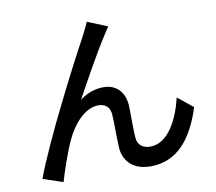

<svg xmlns="http://www.w3.org/2000/svg" viewBox="-88 -901 1176 1043"><g transform="rotate(-10 500.0 -379.0)"><path d="M566 -752 455 -797C441 -762 425 -735 413 -710C360 -615 143 -198 70 2L180 39C194 -12 233 -126 261 -184C298 -263 364 -339 438 -339C479 -339 502 -315 504 -276C507 -228 506 -149 509 -93C513 -29 555 37 662 37C810 37 897 -74 949 -239L865 -307C838 -193 778 -69 678 -69C640 -69 609 -87 606 -131C602 -177 604 -254 602 -306C598 -386 552 -431 482 -431C439 -431 395 -418 351 -385C401 -477 489 -635 535 -705C546 -722 557 -740 566 -752Z"/></g></svg>

Font: Genne Gothic Medium
Style: Regular
Weight: 500
Designer: Ryoko NISHIZUKA (kana & ideographs); Paul D. Hunt (Latin, Greek & Cyrillic); Wenlong ZHANG (bopomofo); Sandoll Communica
Foundry: Adobe Systems Incorporated
Version: Version 1.004;PS 1.004;hotconv 16.6.51;makeotf.lib2.5.65220